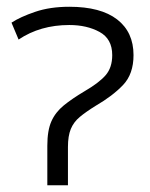

<svg xmlns="http://www.w3.org/2000/svg" viewBox="-20 -548 445 568"><path d="M120 0V-117Q120 -162 132 -189Q144 -216 168.5 -236Q193 -256 230 -278Q273 -303 292.5 -325.5Q312 -348 312 -385Q312 -433 274.5 -453.5Q237 -474 185 -474Q99 -474 35 -431L14 -481Q40 -498 84 -513Q128 -528 185 -528Q278 -528 326.5 -490.5Q375 -453 375 -385Q375 -329 344 -296.5Q313 -264 263 -235Q234 -217 216 -202Q198 -187 189.5 -166.5Q181 -146 181 -113V0Z"/></svg>

Font: Ubuntu Sans Light
Style: Regular
Weight: 300
Designer: Dalton Maag Ltd
Foundry: Dalton Maag Ltd
Version: Version 1.006; ttfautohint (v1.8.4.7-5d5b)